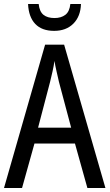

<svg xmlns="http://www.w3.org/2000/svg" viewBox="-20 -938 547 958"><path d="M416 0 354 -222H152L90 0H0L205 -715H300L506 0ZM274 -530Q269 -553 262 -582.5Q255 -612 252 -634Q248 -608 242 -581Q236 -554 230 -530L170 -301H335ZM384 -918Q382 -856 346 -820Q310 -784 250 -784Q189 -784 156 -818.5Q123 -853 120 -918H173Q177 -880 197 -864Q217 -848 252 -848Q285 -848 306 -864Q327 -880 331 -918Z"/></svg>

Font: Noto Sans Hebrew Condensed
Style: Regular
Weight: 400
Width: 3
Designer: Monotype Design Team
Foundry: Monotype Imaging Inc.
Version: Version 2.004; ttfautohint (v1.8.4.7-5d5b)